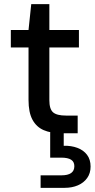

<svg xmlns="http://www.w3.org/2000/svg" viewBox="-20 -640 455 922"><path d="M273 0Q225 0 190 -15Q155 -30 136 -65Q117 -100 117 -160V-412H32V-496H117L130 -620H217V-496H359V-412H217V-159Q217 -116 235 -100.5Q253 -85 297 -85H353V0ZM175 262V202H274Q306 202 321.5 191Q337 180 337 158Q337 137 321.5 127Q306 117 274 117H221V-5H286V60Q322 59 351.5 70Q381 81 398 103.5Q415 126 415 160Q415 192 398.5 215Q382 238 354 250Q326 262 291 262Z"/></svg>

Font: DM Sans 24pt Medium
Style: Regular
Weight: 500
Designer: Colophon Foundry, Jonny Pinhorn
Foundry: Colophon Foundry
Version: Version 4.004;gftools[0.9.30]